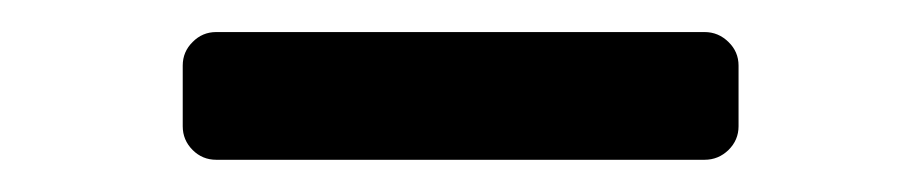

<svg xmlns="http://www.w3.org/2000/svg" viewBox="-20 -747 566 118"><path d="M413 -727.3H112.9Q104.4 -727.3 98.4 -721.2Q92.3 -715.2 92.3 -706.7V-669.4Q92.3 -660.9 98.4 -654.8Q104.4 -648.8 112.9 -648.8H413Q421.5 -648.8 427.7 -654.8Q433.9 -660.9 433.9 -669.4V-706.7Q433.9 -715.2 427.7 -721.2Q421.5 -727.3 413 -727.3Z"/></svg>

Font: DeltaSans SemiBold
Style: Regular
Weight: 600
Designer: Rasmus Andersson
Foundry: rsms
Version: Version 3.012